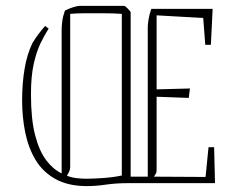

<svg xmlns="http://www.w3.org/2000/svg" viewBox="-20 -621 797 651"><path d="M413 0Q373 0 339 5Q305 10 275 10Q211 10 168 -14Q125 -38 100.5 -79Q76 -120 65.5 -172Q55 -224 55 -280Q55 -339 63.5 -388.5Q72 -438 90 -475Q101 -493 110.5 -505.5Q120 -518 133 -533L145 -524Q132 -504 118 -475.5Q104 -447 94.5 -405Q85 -363 85 -301Q85 -217 99 -163Q113 -109 136.5 -78Q160 -47 189 -33V-520Q189 -531 191 -548Q193 -565 200 -585Q216 -593 229.5 -597Q243 -601 250 -601H402Q404 -601 413.5 -591.5Q423 -582 423 -579V-22H481V-529Q481 -537 483.5 -554Q486 -571 493 -591H701L695 -469H676L669 -560L511 -569V-318L624 -321L620 -289L511 -293V-48Q511 -40 510.5 -37Q510 -34 502 -22L677 -21L687 -122H706L709 0ZM218 -54Q218 -46 214 -38Q210 -30 207 -25Q223 -19 240 -17Q257 -15 273 -15Q296 -15 331 -17.5Q366 -20 393 -26V-574Q365 -576 333 -576Q301 -576 262 -576Q242 -576 218 -574Z"/></svg>

Font: Grenze Gotisch Thin
Style: Regular
Weight: 100
Designer: Renata Polastri
Foundry: Omnibus-Type
Version: Version 1.001